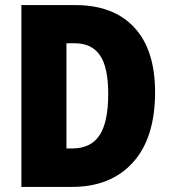

<svg xmlns="http://www.w3.org/2000/svg" viewBox="-20 -734 671 754"><path d="M589 -372Q589 -192 502 -96Q415 0 263 0H64V-714H276Q426 -714 507.5 -626Q589 -538 589 -372ZM405 -365Q405 -470 372.5 -517Q340 -564 274 -564H241V-151H263Q337 -151 371 -203Q405 -255 405 -365Z"/></svg>

Font: Noto Sans Myanmar Condensed Black
Style: Regular
Weight: 900
Width: 3
Designer: Monotype Design Team
Foundry: Monotype Imaging Inc.
Version: Version 2.107; ttfautohint (v1.8.4.7-5d5b)